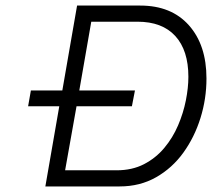

<svg xmlns="http://www.w3.org/2000/svg" viewBox="-20 -670 762 690"><path d="M91 -345H204L257 -650H484Q596 -650 659 -579Q722 -508 722 -388Q722 -315 700.5 -246Q679 -177 639 -121.5Q599 -66 541 -33Q483 0 410 0H143L193 -288H81ZM308 -592 265 -345H465L454 -288H255L214 -58H399Q455 -58 497.5 -80Q540 -102 570.5 -138.5Q601 -175 620 -219.5Q639 -264 648 -309.5Q657 -355 657 -394Q657 -489 610 -540.5Q563 -592 474 -592Z"/></svg>

Font: Overused Grotesk Book
Style: Italic
Weight: 350
Italic angle: -10°
Version: Version 0.003